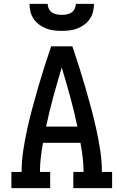

<svg xmlns="http://www.w3.org/2000/svg" viewBox="-20 -975 640 995"><path d="M39 0V-84H92Q92 -140 100.5 -195.5Q109 -251 121 -305.5Q133 -360 147.5 -414Q162 -468 177.5 -521.5Q193 -575 210 -628.5Q227 -682 245 -735H355Q373 -682 390 -628.5Q407 -575 422.5 -521.5Q438 -468 452.5 -414Q467 -360 479 -305.5Q491 -251 499.5 -195.5Q508 -140 508 -84H561V0H360V-84H413Q413 -122 408.5 -159.5Q404 -197 397 -235H203Q196 -197 191.5 -159.5Q187 -122 187 -84H240V0ZM219 -319H381Q365 -396 344 -472.5Q323 -549 300 -625Q277 -549 256 -472.5Q235 -396 219 -319ZM300 -815Q279 -815 258.5 -817.5Q238 -820 219 -827.5Q200 -835 183 -847.5Q166 -860 154.5 -877Q143 -894 138 -914Q133 -934 133 -955H227Q227 -942 233 -929.5Q239 -917 250 -910Q261 -903 274 -900.5Q287 -898 300 -898Q313 -898 326 -900.5Q339 -903 350 -910Q361 -917 367 -929.5Q373 -942 373 -955H467Q467 -934 462 -914Q457 -894 445.5 -877Q434 -860 417 -847.5Q400 -835 381 -827.5Q362 -820 341.5 -817.5Q321 -815 300 -815Z"/></svg>

Font: Iosevka Curly Slab MdEx
Style: Regular
Weight: 500
Width: 7
Monospace: yes
Designer: Belleve Invis
Foundry: Belleve Invis
Version: Version 11.1.0; ttfautohint (v1.8.3)